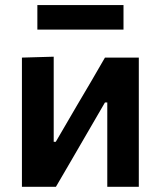

<svg xmlns="http://www.w3.org/2000/svg" viewBox="-20 -720 620 740"><path d="M64.5 0V-498L187 -501.5V-173.5H195L277.5 -315Q305 -361 331.8 -407Q358.5 -453 384.5 -498H515V0H393.5V-325H384.5L303.5 -185.5Q276.5 -138.5 249.2 -92Q222 -45.5 195.5 0ZM124 -606V-700.5H456V-606Z"/></svg>

Font: Commissioner SemiBold
Style: Regular
Weight: 600
Designer: Kostas Bartsokas
Foundry: Kostas Bartsokas
Version: Version 1.000; ttfautohint (v1.8.3)